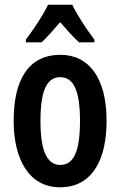

<svg xmlns="http://www.w3.org/2000/svg" viewBox="-20 -786 512 816"><path d="M287 -766H184C166 -726 123 -661 90 -618V-606H157C178 -626 206 -657 236 -692C265 -658 291 -628 316 -606H381V-618C345 -665 309 -721 287 -766ZM433 -272C433 -455 358 -553 237 -553C98 -553 38 -443 38 -272C38 -113 101 10 235 10C377 10 433 -115 433 -272ZM152 -272C152 -397 177 -458 236 -458C295 -458 320 -396 320 -272C320 -147 295 -85 236 -85C178 -85 152 -149 152 -272Z"/></svg>

Font: Noto Sans Georgian ExtraCondensed SemiBold
Style: Regular
Weight: 600
Width: 2
Designer: Monotype Design Team, Akaki Razmadze
Foundry: Google LLC
Version: Version 2.005